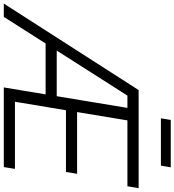

<svg xmlns="http://www.w3.org/2000/svg" viewBox="-2 -968 941 1036"><g transform="rotate(90 469.0 -450.5)"><path d="M-29.3 0 437.5 -727.5H966.8L956.5 -667H601.1L556.2 -395.5H889.2L879.4 -335.4H546.4L500.5 -60.1H862.8L853 0H423.3L533.7 -667H467.3L42.5 0ZM164.1 -225.6 174.3 -285.6H505.4L495.1 -225.6ZM854.5 -900.9 845.2 -847.7H589.8L598.6 -900.9Z"/></g></svg>

Font: Inter 28pt Light
Style: Italic
Weight: 300
Italic angle: -9.3988°
Designer: Rasmus Andersson
Foundry: rsms
Version: Version 4.001;git-66647c0bb